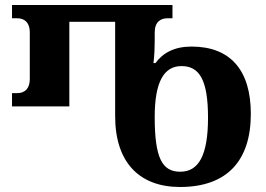

<svg xmlns="http://www.w3.org/2000/svg" viewBox="-20 -734 1062 767"><path d="M699 13C888 13 982 -93 982 -279C982 -454 900 -548 745 -548C677 -548 631 -523 601 -482H593C597 -514 598 -543 598 -569V-604C598 -647 622 -661 649 -661H669V-714H28V-661H49C75 -661 99 -647 99 -604V-419C99 -376 75 -362 49 -362H28V-309H257V-647H440V-270C440 -83 539 13 699 13ZM700 -48C628 -48 598 -102 598 -267C598 -407 635 -470 705 -470C776 -470 811 -416 811 -264C811 -112 773 -48 700 -48Z"/></svg>

Font: Noto Serif Georgian Bold
Style: Regular
Weight: 700
Designer: Monotype Design Team, Akaki Razmadze
Foundry: Google LLC
Version: Version 2.003